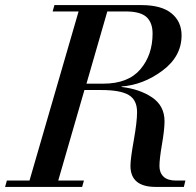

<svg xmlns="http://www.w3.org/2000/svg" viewBox="-64 -735 769 755"><path d="M143 -690 150 -715H492Q571 -715 610.5 -682.5Q650 -650 650 -596Q650 -513 574.5 -457Q499 -401 414 -395V-393Q485 -385 534 -352Q583 -319 583 -258Q583 -226 573 -168Q563 -110 563 -82Q563 -56 579 -40.5Q595 -25 628 -25H665L659 0H548Q449 0 449 -83Q449 -110 462 -183Q475 -256 475 -294Q475 -342 442 -361.5Q409 -381 334 -381H268L165 -25H266L259 0H-44L-37 -25H52L245 -690ZM358 -690 276 -406H342Q440 -406 488 -462.5Q536 -519 536 -603Q536 -646 512 -668Q488 -690 430 -690Z"/></svg>

Font: Justus
Style: ItalicOldstyle
Weight: 400
Italic angle: -12°
Version: Version 001.001